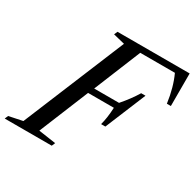

<svg xmlns="http://www.w3.org/2000/svg" viewBox="-234 -947 1138 1124"><g transform="rotate(30 335.0 -385.0)"><path d="M250 0H-67.9L-58.1 -22.9L34.2 -42L317.9 -728L240.2 -747.1L250 -770H737.8V-549.8H710.9Q696.8 -652.8 661.1 -730H426.8L297.9 -414.1H465.8Q515.6 -471.2 549.8 -527.8H579.1L465.8 -253.9H437Q450.7 -302.2 454.1 -374H279.8L143.1 -40L259.8 -22.9Z"/></g></svg>

Font: Libre Caslon Text
Style: Italic
Weight: 400
Italic angle: -25°
Designer: Pablo Impallari, Rodrigo Fuenzalida
Foundry: Pablo Impallari, Rodrigo Fuenzalida
Version: Version 1.002